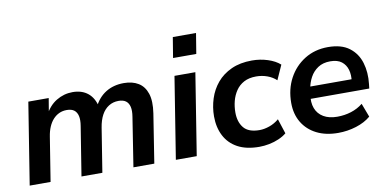

<svg xmlns="http://www.w3.org/2000/svg" viewBox="-70 -919 2277 1132"><g transform="rotate(-10 1068.5 -353.0)"><path d="M28 0 106 -489H228L211 -387H201Q229 -444 274.5 -471.5Q320 -499 372 -499Q428 -499 464 -469.5Q500 -440 512 -382L499 -388Q525 -442 571 -470.5Q617 -499 679 -499Q730 -499 765.5 -477.5Q801 -456 816 -410.5Q831 -365 820 -293L774 0H649L695 -294Q701 -330 695.5 -353.5Q690 -377 674 -389Q658 -401 630 -401Q597 -401 571 -384.5Q545 -368 528.5 -337.5Q512 -307 505 -263L463 0H338L385 -294Q391 -330 385.5 -353.5Q380 -377 364 -389Q348 -401 320 -401Q295 -401 274.5 -391.5Q254 -382 238 -364.5Q222 -347 211 -321.5Q200 -296 195 -263L153 0Z M991 -594 1011 -716H1150L1130 -594ZM903 0 981 -489H1106L1028 0Z M1402 10Q1324 10 1272.5 -18Q1221 -46 1195 -96.5Q1169 -147 1169 -213Q1169 -267 1185.5 -318.5Q1202 -370 1236 -410.5Q1270 -451 1322.5 -475Q1375 -499 1446 -499Q1495 -499 1540 -484.5Q1585 -470 1613 -445L1574 -358Q1552 -379 1520.5 -390.5Q1489 -402 1454 -402Q1411 -402 1381 -386Q1351 -370 1332.5 -342.5Q1314 -315 1305.5 -282Q1297 -249 1297 -214Q1297 -157 1325.5 -122Q1354 -87 1420 -87Q1448 -87 1479.5 -98Q1511 -109 1537 -131L1566 -42Q1547 -26 1519.5 -14Q1492 -2 1461.5 4Q1431 10 1402 10Z M1874 10Q1800 10 1745.5 -17.5Q1691 -45 1661 -95Q1631 -145 1631 -212Q1631 -294 1665.5 -358.5Q1700 -423 1761 -461Q1822 -499 1901 -499Q1981 -499 2028 -463.5Q2075 -428 2092.5 -369.5Q2110 -311 2102 -242L2099 -216H1731L1741 -288H2021L2004 -273Q2010 -313 2001 -344.5Q1992 -376 1967.5 -395Q1943 -414 1900 -414Q1856 -414 1826 -394Q1796 -374 1779 -342.5Q1762 -311 1756 -275L1751 -244Q1743 -195 1756.5 -159.5Q1770 -124 1803 -104.5Q1836 -85 1885 -85Q1929 -85 1968.5 -97.5Q2008 -110 2039 -135L2070 -53Q2035 -23 1982.5 -6.5Q1930 10 1874 10Z"/></g></svg>

Font: Nunito Sans 12pt ExtraLight
Style: Italic
Weight: 200
Italic angle: -9°
Designer: Vernon Adams
Foundry: Vernon Adams
Version: Version 3.101;gftools[0.9.27]